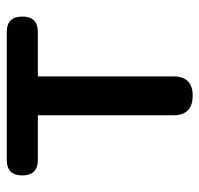

<svg xmlns="http://www.w3.org/2000/svg" viewBox="-31 -559 590 568"><g transform="rotate(-90 264.0 -275.0)"><path d="M265 0Q207 0 207 -57V-458H75Q29 -458 29 -504Q29 -550 75 -550H264H453Q499 -550 499 -504Q499 -458 453 -458H322V-57Q322 0 265 0Z"/></g></svg>

Font: GenSenRounded TW M
Style: Regular
Weight: 500
Version: Version 1.501;PS 1;hotconv 16.6.51;makeotf.lib2.5.65220